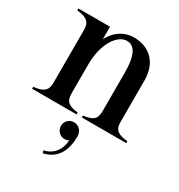

<svg xmlns="http://www.w3.org/2000/svg" viewBox="-184 -639 967 1036"><g transform="rotate(30 299.0 -121.0)"><path d="M514 -84V-341C514 -454 446 -515 349 -515C295 -515 240 -486 208 -422V-500H11V-488C69 -482 95 -466 95 -416V-84C95 -34 68 -18 11 -12V0H288V-12C231 -18 208 -34 208 -84V-264C208 -400 270 -480 326 -480C372 -480 401 -438 401 -323V-84C401 -35 380 -19 321 -12V0H598V-12C538 -17 513 -34 514 -84ZM230 257 235 273C321 254 352 185 352 99C351 66 327 43 298 43C270 43 246 66 246 95C246 125 270 148 298 148C308 148 316 145 323 141C324 187 295 245 230 257Z"/></g></svg>

Font: Sprat Condensed Medium
Style: Regular
Weight: 500
Width: 3
Designer: Ethan Nakache
Foundry: Collletttivo
Version: Version 2.000;Glyphs 3.2 (3217)